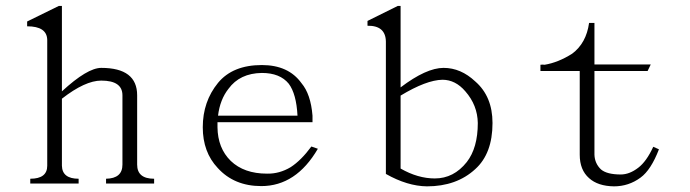

<svg xmlns="http://www.w3.org/2000/svg" viewBox="-20 -708 2384 663"><path d="M73.7 -617.2V-633.8L183.1 -687.5H193.8V-392.6Q281.7 -473.6 329.6 -473.6Q453.6 -473.6 453.6 -378.9V-139.6Q453.6 -90.8 512.2 -90.8V-74.2H346.2V-90.8Q402.8 -91.8 402.8 -139.6V-378.9Q402.8 -429.7 329.6 -429.7Q273.9 -429.7 193.8 -367.2V-135.7Q194.8 -90.8 251.5 -90.8V-74.2H84.5V-90.8Q143.1 -90.8 143.1 -135.7V-570.3Q142.1 -617.2 73.7 -617.2Z M731.9 -127.9Q680.2 -182.6 680.2 -268.6Q680.2 -357.4 732.9 -421.9Q783.7 -483.4 884.3 -483.4Q976.1 -483.4 1021 -420.9Q1053.2 -382.8 1059.1 -308.6V-286.1H731V-268.6Q731.9 -196.3 776.9 -152.3Q822.8 -108.4 901.9 -108.4Q944.8 -107.4 983.9 -130.9Q1020 -154.3 1055.2 -202.1L1077.6 -194.3Q1002.4 -65.4 882.3 -65.4Q788.6 -65.4 731.9 -127.9ZM769 -401.4Q739.7 -364.3 732.9 -308.6H1007.3Q1003.4 -383.8 977.1 -418.9Q946.8 -456.1 884.3 -456.1Q808.1 -455.1 769 -401.4Z M1249 -619.1V-635.7L1353.5 -687.5H1363.3V-406.2Q1452.1 -473.6 1511.7 -473.6Q1571.3 -473.6 1621.1 -426.8Q1680.7 -375 1680.7 -283.2Q1680.7 -177.7 1621.1 -124Q1556.6 -64.5 1454.1 -64.5Q1386.7 -65.4 1312.5 -107.4V-564.5Q1311.5 -620.1 1249 -619.1ZM1363.3 -126Q1422.9 -91.8 1481.4 -91.8Q1546.9 -91.8 1591.8 -148.4Q1629.9 -197.3 1629.9 -283.2Q1628.9 -344.7 1586.9 -392.6Q1552.7 -432.6 1507.8 -432.6Q1452.1 -431.6 1363.3 -377.9Z M1846.2 -462.9V-484.4Q1854 -485.4 1860.8 -484.4Q1907.7 -492.2 1955.6 -522.5Q2004.4 -558.6 2014.2 -628.9H2032.7V-485.4H2227.1L2216.3 -462.9H2032.7V-173.8Q2033.7 -143.6 2055.2 -123Q2075.7 -105.5 2123.5 -105.5Q2153.8 -105.5 2184.1 -128.9Q2212.4 -150.4 2235.8 -201.2L2255.4 -192.4Q2228 -121.1 2191.9 -94.7Q2150.9 -64.5 2100.1 -64.5Q2044.4 -65.4 2014.2 -92.8Q1981.9 -121.1 1981.9 -173.8V-462.9Z"/></svg>

Font: BabelStone Tangut Wenhai
Style: Regular
Weight: 400
Designer: Andrew West
Foundry: BabelStone
Version: Version 1.002 May 21, 2016